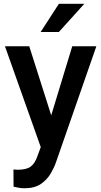

<svg xmlns="http://www.w3.org/2000/svg" viewBox="-20 -770 530 1003"><path d="M132.8 -528.3 247.6 -167.5 357.4 -528.3H483.4L271.5 80.6Q262.2 106.9 243.9 137.9Q225.6 168.9 193.1 191.2Q160.6 213.4 107.9 213.4Q92.3 213.4 77.9 210.9Q63.5 208.5 50.8 205.1L50.3 115.2Q55.7 115.7 62.7 116.2Q69.8 116.7 73.7 116.7Q117.7 116.7 140.1 100.3Q162.6 84 175.8 44.9L192.9 -1.5L5.9 -528.3ZM192.4 -603 287.6 -750H420.4L287.6 -603Z"/></svg>

Font: Vazirmatn RD FD Medium
Style: Regular
Weight: 500
Designer: Saber Rastikerdar
Foundry: Saber Rastikerdar
Version: Version 33.003